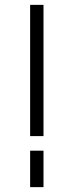

<svg xmlns="http://www.w3.org/2000/svg" viewBox="-20 -770 303 790"><path d="M104 -210V-750H159V-210ZM104 0V-150H159V0Z"/></svg>

Font: Mohave Light
Style: Regular
Weight: 300
Designer: Gumpita Rahayu
Foundry: Tokotype
Version: Version 2.003